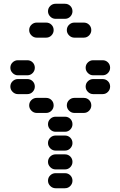

<svg xmlns="http://www.w3.org/2000/svg" viewBox="-20 -1010 640 1020"><path d="M235 -50Q235 -34 247 -22Q259 -10 275 -10H325Q342 -10 353.5 -22Q365 -34 365 -50Q365 -67 353.5 -78.5Q342 -90 325 -90H275Q259 -90 247 -78.5Q235 -67 235 -50ZM235 -150Q235 -134 247 -122Q259 -110 275 -110H325Q342 -110 353.5 -122Q365 -134 365 -150Q365 -167 353.5 -178.5Q342 -190 325 -190H275Q259 -190 247 -178.5Q235 -167 235 -150ZM235 -250Q235 -234 247 -222Q259 -210 275 -210H325Q342 -210 353.5 -222Q365 -234 365 -250Q365 -267 353.5 -278.5Q342 -290 325 -290H275Q259 -290 247 -278.5Q235 -267 235 -250ZM235 -350Q235 -334 247 -322Q259 -310 275 -310H325Q342 -310 353.5 -322Q365 -334 365 -350Q365 -367 353.5 -378.5Q342 -390 325 -390H275Q259 -390 247 -378.5Q235 -367 235 -350ZM335 -450Q335 -434 347 -422Q359 -410 375 -410H425Q442 -410 453.5 -422Q465 -434 465 -450Q465 -467 453.5 -478.5Q442 -490 425 -490H375Q359 -490 347 -478.5Q335 -467 335 -450ZM135 -450Q135 -434 147 -422Q159 -410 175 -410H225Q242 -410 253.5 -422Q265 -434 265 -450Q265 -467 253.5 -478.5Q242 -490 225 -490H175Q159 -490 147 -478.5Q135 -467 135 -450ZM435 -550Q435 -534 447 -522Q459 -510 475 -510H525Q542 -510 553.5 -522Q565 -534 565 -550Q565 -567 553.5 -578.5Q542 -590 525 -590H475Q459 -590 447 -578.5Q435 -567 435 -550ZM35 -550Q35 -534 47 -522Q59 -510 75 -510H125Q142 -510 153.5 -522Q165 -534 165 -550Q165 -567 153.5 -578.5Q142 -590 125 -590H75Q59 -590 47 -578.5Q35 -567 35 -550ZM435 -650Q435 -634 447 -622Q459 -610 475 -610H525Q542 -610 553.5 -622Q565 -634 565 -650Q565 -667 553.5 -678.5Q542 -690 525 -690H475Q459 -690 447 -678.5Q435 -667 435 -650ZM35 -650Q35 -634 47 -622Q59 -610 75 -610H125Q142 -610 153.5 -622Q165 -634 165 -650Q165 -667 153.5 -678.5Q142 -690 125 -690H75Q59 -690 47 -678.5Q35 -667 35 -650ZM335 -850Q335 -834 347 -822Q359 -810 375 -810H425Q442 -810 453.5 -822Q465 -834 465 -850Q465 -867 453.5 -878.5Q442 -890 425 -890H375Q359 -890 347 -878.5Q335 -867 335 -850ZM135 -850Q135 -834 147 -822Q159 -810 175 -810H225Q242 -810 253.5 -822Q265 -834 265 -850Q265 -867 253.5 -878.5Q242 -890 225 -890H175Q159 -890 147 -878.5Q135 -867 135 -850ZM235 -950Q235 -934 247 -922Q259 -910 275 -910H325Q342 -910 353.5 -922Q365 -934 365 -950Q365 -967 353.5 -978.5Q342 -990 325 -990H275Q259 -990 247 -978.5Q235 -967 235 -950Z"/></svg>

Font: Matrix Sans Raster
Style: Regular
Weight: 400
Designer: Brad Neil
Version: Version 1.100